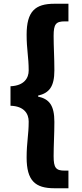

<svg xmlns="http://www.w3.org/2000/svg" viewBox="-20 -830 440 1024"><path d="M270 174H345V80H325C278 80 266 65 266 3C266 -58 270 -113 270 -180C270 -269 242 -302 183 -315V-320C242 -334 270 -367 270 -455C270 -524 266 -579 266 -639C266 -701 278 -716 325 -716H345V-810H270C168 -810 122 -770 122 -645C122 -565 133 -526 133 -454C133 -414 109 -373 36 -370V-266C109 -264 133 -223 133 -182C133 -110 122 -71 122 10C122 134 168 174 270 174Z"/></svg>

Font: Source Han Sans HK Heavy
Style: Regular
Weight: 900
Designer: Ryoko NISHIZUKA 西塚涼子 (kana, bopomofo & ideographs); Paul D. Hunt (Latin, Greek & Cyrillic); Sandoll Communications 산돌커뮤니
Foundry: Adobe
Version: Version 2.000;hotconv 1.0.107;makeotfexe 2.5.65593